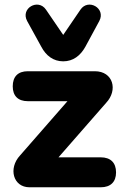

<svg xmlns="http://www.w3.org/2000/svg" viewBox="-20 -794 525 814"><path d="M105 0H407C449 0 472 -23 472 -63C472 -104 449 -127 407 -127H228L430 -358C481 -412 460 -492 382 -492H98C56 -492 34 -469 34 -428C34 -388 56 -365 98 -365H266L65 -135C14 -80 36 0 105 0ZM248 -534C290 -534 321 -558 342 -596L401 -705C430 -759 354 -802 321 -753L248 -646L175 -753C142 -802 66 -759 95 -705L155 -596C175 -558 206 -534 248 -534Z"/></svg>

Font: SN Pro Heavy
Style: Regular
Weight: 800
Designer: Tobias Whetton
Foundry: Supernotes
Version: Version 1.001;Glyphs 3.2 (3249)